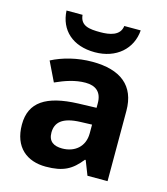

<svg xmlns="http://www.w3.org/2000/svg" viewBox="-115 -860 835 960"><g transform="rotate(15 302.0 -380.5)"><path d="M494 -771H409C403 -719 348 -710 301 -710C244 -710 198 -715 193 -771H110C115 -671 185 -606 300 -606C411 -606 487 -674 494 -771ZM302 -557C225 -557 151 -538 93 -508L142 -407C193 -430 243 -447 296 -447C349 -447 381 -421 381 -364V-340L286 -337C123 -331 42 -279 42 -163C42 -45 114 10 211 10C302 10 345 -15 392 -74H396L425 0H529V-364C529 -494 448 -557 302 -557ZM323 -251 381 -253V-208C381 -138 331 -99 267 -99C224 -99 195 -116 195 -162C195 -214 227 -248 323 -251Z"/></g></svg>

Font: Noto Sans Javanese
Style: Bold
Weight: 700
Designer: Monotype Design Team
Foundry: Monotype Imaging Inc.
Version: Version 2.005